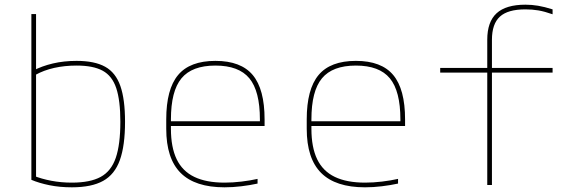

<svg xmlns="http://www.w3.org/2000/svg" viewBox="-20 -790 2440 820"><path d="M287 10Q235 10 191 1Q147 -8 114 -22V-730H134V-22L122 -40Q157 -26 199 -18Q241 -10 287 -10Q365 -10 410 -34.5Q455 -59 474.5 -116Q494 -173 494 -270Q494 -361 476.5 -413.5Q459 -466 418.5 -488Q378 -510 307 -510Q256 -510 211.5 -500Q167 -490 131 -470L121 -488Q159 -508 206 -519Q253 -530 307 -530Q384 -530 429 -505Q474 -480 494 -423Q514 -366 514 -270Q514 -168 492 -106.5Q470 -45 420.5 -17.5Q371 10 287 10Z M939 10Q813 10 751.5 -51.5Q690 -113 690 -240V-280Q690 -409 740.5 -469.5Q791 -530 900 -530Q1009 -530 1059.5 -469.5Q1110 -409 1110 -280V-252H700V-272H1100L1090 -262V-280Q1090 -401 1045 -455.5Q1000 -510 900 -510Q800 -510 755 -455.5Q710 -401 710 -280V-240Q710 -161 734.5 -110Q759 -59 810 -34.5Q861 -10 939 -10Q974 -10 1011.5 -14.5Q1049 -19 1080 -26V-6Q1048 1 1011 5.5Q974 10 939 10Z M1539 10Q1413 10 1351.5 -51.5Q1290 -113 1290 -240V-280Q1290 -409 1340.5 -469.5Q1391 -530 1500 -530Q1609 -530 1659.5 -469.5Q1710 -409 1710 -280V-252H1300V-272H1700L1690 -262V-280Q1690 -401 1645 -455.5Q1600 -510 1500 -510Q1400 -510 1355 -455.5Q1310 -401 1310 -280V-240Q1310 -161 1334.5 -110Q1359 -59 1410 -34.5Q1461 -10 1539 -10Q1574 -10 1611.5 -14.5Q1649 -19 1680 -26V-6Q1648 1 1611 5.5Q1574 10 1539 10Z M2061 0V-480H1860V-500H2061V-620Q2061 -697 2101 -733.5Q2141 -770 2224 -770Q2251 -770 2278 -765.5Q2305 -761 2340 -750V-729Q2306 -741 2279.5 -745.5Q2253 -750 2224 -750Q2149 -750 2115 -719Q2081 -688 2081 -620V-500H2340V-480H2081V0Z"/></svg>

Font: M PLUS Code Latin Expanded Thin
Style: Regular
Weight: 250
Width: 7
Designer: Coji Morishita
Foundry: UNDERFOREST DESIGN
Version: Version 1.002; ttfautohint (v1.8.3)